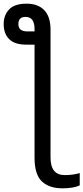

<svg xmlns="http://www.w3.org/2000/svg" viewBox="-38 -785 454 1045"><path d="M107 -765Q169 -765 203 -729.5Q237 -694 237 -624V72Q237 168 314 168Q359 168 396 157V224Q362 240 302 240Q230 240 190 202.5Q150 165 150 73V-542H105Q42 -542 12 -572Q-18 -602 -18 -654Q-18 -702 11.5 -733.5Q41 -765 107 -765ZM101 -693Q62 -693 62 -654Q62 -614 111 -614H150V-627Q150 -693 101 -693Z"/></svg>

Font: Advent Sans Logo
Style: Regular
Weight: 400
Designer: Types & Symbols
Foundry: Types & Symbols
Version: Version 1.002